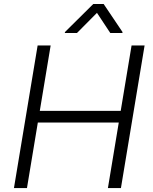

<svg xmlns="http://www.w3.org/2000/svg" viewBox="-20 -959 779 979"><path d="M372.5 -790.8 474.4 -893.5 542.3 -790.8H604L604.8 -795.5L508.5 -938.6H455.6L311.1 -795.5L310.7 -790.8ZM51.1 0H117.5L172.9 -334.2H585.6L530.2 0H596.6L717.3 -727.3H650.9L595.5 -393.8H182.9L238.3 -727.3H171.9Z"/></svg>

Font: TID UI Light
Style: Italic
Weight: 300
Italic angle: -9.39999°
Designer: The TID Project Authors
Foundry: Bakken & Bæck
Version: Version 1.001;hotconv 1.0.109;makeotfexe 2.5.65596